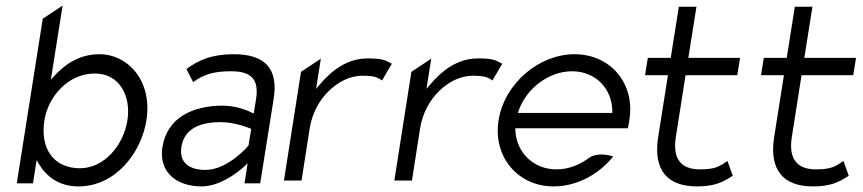

<svg xmlns="http://www.w3.org/2000/svg" viewBox="-20 -656 3087 687"><path d="M98 0 111 -83 118 -71C145 -26 189 11 261 11C391 11 485 -106 504 -226C526 -368 437 -462 336 -462C265 -462 213 -427 173 -383L162 -371L204 -636L133 -589L40 0ZM319 -393C411 -393 449 -308 436 -226C422 -137 354 -54 266 -54C169 -54 123 -128 139 -226C152 -309 223 -393 319 -393Z M702 11C780 11 856 -62 856 -62L866 -72L855 0H911L959 -301C977 -412 927 -462 816 -462C739 -462 692 -442 647 -409L671 -362C711 -392 750 -401 807 -401C878 -401 908 -373 896 -300L888 -250L881 -253C881 -253 834 -278 778 -278C670 -278 578 -236 561 -129C548 -44 607 11 702 11ZM769 -219C824 -219 876 -196 876 -196L879 -195L869 -135L868 -134C868 -134 796 -48 715 -48C659 -48 620 -73 629 -130C640 -201 705 -219 769 -219Z M1059 -10 1088 -196C1097 -253 1124 -299 1157 -331C1187 -360 1228 -385 1278 -385C1319 -385 1332 -379 1347 -368L1382 -428C1359 -440 1351 -447 1296 -447C1220 -447 1165 -402 1122 -351L1111 -338L1128 -446L1057 -399L996 -10Z M1454 -10 1483 -196C1492 -253 1519 -299 1552 -331C1582 -360 1623 -385 1673 -385C1714 -385 1727 -379 1742 -368L1777 -428C1754 -440 1746 -447 1691 -447C1615 -447 1560 -402 1517 -351L1506 -338L1523 -446L1452 -399L1391 -10Z M1961 11C2043 11 2122 -31 2174 -96C2159 -101 2116 -112 2086 -90C2052 -65 2013 -50 1971 -50C1889 -50 1827 -110 1824 -191V-197H2227L2232 -227C2253 -358 2164 -462 2036 -462C1908 -462 1785 -357 1764 -226C1743 -95 1833 11 1961 11ZM1835 -258C1863 -340 1944 -401 2027 -401C2110 -401 2170 -340 2171 -258V-252H1833Z M2370 -387 2334 -159C2319 -49 2366 11 2474 11C2539 11 2567 -5 2602 -27L2583 -80C2555 -61 2541 -50 2484 -50C2413 -50 2387 -92 2398 -164L2433 -387H2618L2628 -449H2443L2472 -632H2409L2380 -449H2298L2288 -387Z M2785 -387 2749 -159C2734 -49 2781 11 2889 11C2954 11 2982 -5 3017 -27L2998 -80C2970 -61 2956 -50 2899 -50C2828 -50 2802 -92 2813 -164L2848 -387H3033L3043 -449H2858L2887 -632H2824L2795 -449H2713L2703 -387Z"/></svg>

Font: Charger Pro
Style: LitObl
Weight: 300
Designer: Jasper
Foundry: Cannot Into Space Fonts
Version: Version 1.09